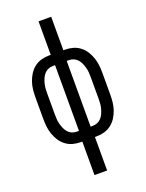

<svg xmlns="http://www.w3.org/2000/svg" viewBox="-173 -817 846 1115"><g transform="rotate(-20 250.0 -260.0)"><path d="M211 215V8H200Q176 8 152.5 1.5Q129 -5 109.5 -20Q90 -35 77 -55.5Q64 -76 56 -99Q48 -122 45.5 -146.5Q43 -171 43 -195V-325Q43 -349 45.5 -373.5Q48 -398 56 -421Q64 -444 77 -464.5Q90 -485 109.5 -500Q129 -515 152.5 -521.5Q176 -528 200 -528H211V-735H289V-528H300Q324 -528 347.5 -521.5Q371 -515 390.5 -500Q410 -485 423 -464.5Q436 -444 444 -421Q452 -398 454.5 -373.5Q457 -349 457 -325V-195Q457 -171 454.5 -146.5Q452 -122 444 -99Q436 -76 423 -55.5Q410 -35 390.5 -20Q371 -5 347.5 1.5Q324 8 300 8H289V215ZM214 -57V-463H200Q185 -463 171 -457Q157 -451 147 -439.5Q137 -428 131 -414Q125 -400 121 -385Q117 -370 116 -355Q115 -340 115 -325V-195Q115 -180 116 -165Q117 -150 121 -135Q125 -120 131 -106Q137 -92 147 -80.5Q157 -69 171 -63Q185 -57 200 -57ZM286 -57H300Q315 -57 329 -63Q343 -69 353 -80.5Q363 -92 369 -106Q375 -120 379 -135Q383 -150 384 -165Q385 -180 385 -195V-325Q385 -340 384 -355Q383 -370 379 -385Q375 -400 369 -414Q363 -428 353 -439.5Q343 -451 329 -457Q315 -463 300 -463H286Z"/></g></svg>

Font: Iosevka Term Curly
Style: Regular
Weight: 400
Designer: Belleve Invis
Foundry: Belleve Invis
Version: Version 32.3.0